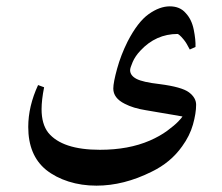

<svg xmlns="http://www.w3.org/2000/svg" viewBox="-20 -386 699 605"><path d="M598 -56Q598 -29 588 6.5Q578 42 554 75Q518 126 458 155Q370 199 284 199Q237 199 196 186Q155 173 125 149Q69 103 69 14Q69 -51 100 -118L119 -111Q111 -71 111 -42Q111 5 132 32Q176 86 295 86Q385 86 452 57Q484 43 507 26Q530 9 541.5 -3Q553 -15 555 -19L438 -39Q400 -45 373 -59Q337 -77 337 -107Q337 -126 349 -169.5Q361 -213 382 -255Q414 -317 448.5 -341.5Q483 -366 515 -366Q547 -366 565 -345Q584 -325 590.5 -292.5Q597 -260 596 -238L578 -230Q568 -250 559.5 -260.5Q551 -271 546 -275Q541 -279 540 -279Q471 -279 422 -226Q406 -209 398 -190.5Q390 -172 390 -165Q390 -148 410 -137.5Q430 -127 483 -121Q553 -112 575.5 -95Q598 -78 598 -56Z"/></svg>

Font: Mirza
Style: Regular
Weight: 400
Designer: Arabic design by Kourosh Beigpour, Latin design by Eduardo Tunni, engineering by Lasse Fister
Version: Version 1.000